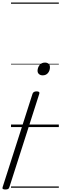

<svg xmlns="http://www.w3.org/2000/svg" viewBox="-88 -1015 490 1534"><path d="M-46 499Q-74 499 -67 480L172 -266Q175 -275 183 -280Q191 -285 204 -285Q232 -285 226 -266L-13 480Q-16 491 -23.5 495Q-31 499 -46 499ZM253 -413Q235 -413 223.5 -423Q212 -433 212 -450Q213 -476 228.5 -495.5Q244 -515 271 -515Q289 -515 300 -505.5Q311 -496 311 -478Q311 -451 295.5 -432Q280 -413 253 -413ZM0 475H382V485H0ZM0 -20H382V0H0ZM0 -505H382V-500H0ZM0 -995H382V-985H0Z"/></svg>

Font: Playwrite SK Guides
Style: Regular
Weight: 400
Designer: Veronika Burian, José Scaglione
Foundry: TypeTogether
Version: Version 1.003